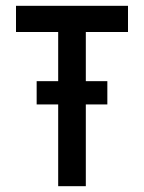

<svg xmlns="http://www.w3.org/2000/svg" viewBox="-20 -640 495 660"><path d="M420 -620V-530H275V-361H349V-281H275V0H180V-281H106V-361H180V-530H35V-620Z"/></svg>

Font: Gulax
Style: Regular
Weight: 400
Designer: Morgan Gilbert
Foundry: VTF
Version: Version 1.001;hotconv 1.0.109;makeotfexe 2.5.65596